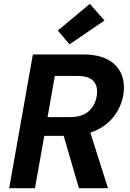

<svg xmlns="http://www.w3.org/2000/svg" viewBox="-20 -985 680 1005"><path d="M28.1 0 152.1 -700H413.8Q498.2 -700 548.1 -671Q598 -642.1 616.8 -593.7Q635.5 -545.4 625 -485.6Q615 -429.6 580.1 -381.2Q545.2 -332.7 484.6 -303.2Q423.9 -273.8 336.8 -273.8H211.7L163.1 0ZM393.1 0 303.5 -307.7H447.6L545.1 0ZM229 -372H347.4Q408.7 -372 443.2 -401.9Q477.7 -431.8 486 -481.1Q494.6 -529.6 471.1 -558.5Q447.5 -587.4 385 -587.4H267ZM344 -753 282.6 -825.2 450.4 -964.9 526.9 -877.6Z"/></svg>

Font: DM Sans 9pt
Style: Italic
Weight: 400
Italic angle: -10°
Designer: Colophon Foundry, Jonny Pinhorn
Foundry: Colophon Foundry
Version: Version 4.004